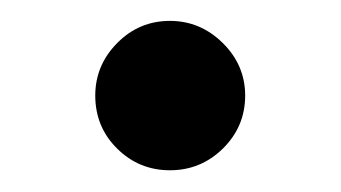

<svg xmlns="http://www.w3.org/2000/svg" viewBox="-20 -409 323 182"><path d="M70.3 -318.4Q70.3 -347.2 91.1 -368.2Q111.8 -389.2 141.1 -389.2Q169.9 -389.2 191.2 -368.2Q212.4 -347.2 212.4 -318.4Q212.4 -289.1 191.4 -268.3Q170.4 -247.6 141.1 -247.6Q111.8 -247.6 91.1 -268.1Q70.3 -288.6 70.3 -318.4Z"/></svg>

Font: Interop Med
Style: Regular
Weight: 500
Designer: Rasmus Andersson, Google, Jang Haemin
Foundry: jhaemin
Version: Version 1.007